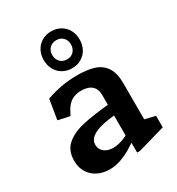

<svg xmlns="http://www.w3.org/2000/svg" viewBox="-202 -976 1024 1113"><g transform="rotate(-30 310.0 -420.0)"><path d="M390.8 -83.9 382.4 -97V-382.1Q382.4 -414.3 369.7 -433.1Q356.9 -451.9 335.6 -459.6Q314.2 -467.3 286.2 -467.2Q250.4 -467.2 222.7 -450.4Q195 -433.7 175.1 -394.9L162.4 -370.2L83.9 -387.1L105.6 -519.9Q152 -536.5 203.4 -546.3Q254.8 -556.1 314.6 -556.1Q382.1 -556.1 427.2 -541.2Q472.3 -526.2 497.5 -488Q522.6 -449.8 522.6 -381.3V-118.3L500.5 -145.9L592.5 -123.5V-46.6L409.1 6H390.8ZM50.8 -135.4Q50.8 -202.5 92.9 -239.5Q135.1 -276.6 207.2 -293Q279.4 -309.3 400.2 -320.6L399.5 -248.5Q342 -244.1 298.4 -233.8Q254.8 -223.5 229 -204Q203.2 -184.4 203.2 -153.8Q203.2 -135.2 213 -119.8Q222.9 -104.4 241.6 -95.6Q260.2 -86.8 286.4 -86.8Q315.3 -86.8 348.3 -98.4Q381.3 -110 410.6 -131.7V-74.5Q379.4 -51 348.1 -32.6Q316.8 -14.2 279.9 -1.3Q243.1 11.5 205.9 11.5Q165.8 11.5 130.3 -4.6Q94.9 -20.7 72.8 -53.8Q50.8 -87 50.8 -135.4ZM189.8 -729.1Q189.8 -764.4 205 -792.4Q220.2 -820.3 247.7 -836.3Q275.2 -852.2 310 -852.2Q344.8 -852.2 372.3 -836.3Q399.8 -820.3 415 -792.4Q430.2 -764.4 430.2 -729.1Q430.2 -693.8 415 -665.5Q399.8 -637.3 372.3 -621.4Q344.8 -605.4 310 -605.4Q275.2 -605.4 247.7 -621.4Q220.2 -637.3 205 -665.5Q189.8 -693.8 189.8 -729.1ZM372.2 -729.1Q372.2 -757.2 355.2 -775Q338.1 -792.9 310 -792.9Q281.5 -792.9 264.4 -775Q247.2 -757.2 247.2 -729.1Q247.2 -701 264.6 -682.9Q281.9 -664.8 310 -664.8Q338.1 -664.8 355.2 -682.9Q372.2 -701 372.2 -729.1Z"/></g></svg>

Font: Monaspace Xenon Var ExtraLight
Style: Regular
Weight: 200
Designer: Riley Cran and the Lettermatic Team
Version: Version 1.200 (Monaspace Xenon Var)